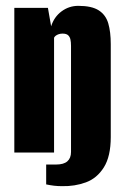

<svg xmlns="http://www.w3.org/2000/svg" viewBox="-20 -522 428 657"><path d="M192 115Q178 115 165 113.5Q152 112 138 109V41Q139 41 147 41Q155 41 163.5 41Q172 41 172 41Q198 41 210.5 30Q223 19 223 -2V-365Q223 -378 221 -387Q219 -396 213 -401.5Q207 -407 194 -407Q187 -407 181 -405Q175 -403 171 -400Q167 -397 165 -393V0H29V-495H144L155 -432Q165 -464 190.5 -483Q216 -502 248 -502Q294 -502 318 -486.5Q342 -471 350.5 -442Q359 -413 359 -371V-53Q359 13 335.5 50.5Q312 88 274 102Q236 116 192 115Z"/></svg>

Font: Alumni Sans ExtraBold
Style: Regular
Weight: 800
Designer: Robert E. Leuschke
Foundry: Robert E. Leuschke
Version: Version 1.018